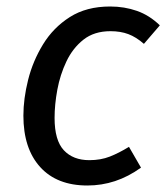

<svg xmlns="http://www.w3.org/2000/svg" viewBox="-20 -559 512 591"><path d="M319 -539Q363 -539 401.5 -525.5Q440 -512 472 -481L423 -424Q399 -445 375 -454Q351 -463 320 -463Q270 -463 237 -437Q204 -411 184.5 -370Q165 -329 156.5 -283Q148 -237 148 -196Q148 -127 176.5 -96.5Q205 -66 255 -66Q290 -66 318 -77Q346 -88 377 -107L414 -43Q375 -15 334 -1.5Q293 12 249 12Q155 12 103.5 -45Q52 -102 52 -203Q52 -255 66.5 -313Q81 -371 112.5 -422.5Q144 -474 195 -506.5Q246 -539 319 -539Z"/></svg>

Font: Fira Sans Variable
Style: Italic
Weight: 397
Italic angle: -8°
Designer: Carrois Corporate & Edenspiekermann AG
Foundry: Carrois Corporate GbR & Edenspiekermann AG
Version: Version 4.202